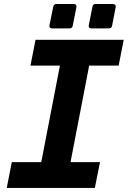

<svg xmlns="http://www.w3.org/2000/svg" viewBox="-20 -925 642 945"><path d="M236.3 -785.2H322.3C331.1 -785.2 336.4 -789.6 337.9 -798.3L356 -889.2C357.9 -898.9 353.5 -905.3 343.3 -905.3H257.8C249 -905.3 244.1 -900.4 242.2 -892.1L223.6 -801.3C221.7 -791.5 226.1 -785.2 236.3 -785.2ZM429.7 -785.2H516.1C524.9 -785.2 530.3 -789.6 531.7 -798.3L549.3 -889.2C551.3 -898.9 545.9 -905.3 536.1 -905.3H450.7C441.9 -905.3 436.5 -900.9 435.1 -892.1L417 -801.3C415 -791.5 419.4 -785.2 429.7 -785.2ZM13.2 0H446.8L472.2 -127H327.1L418.9 -602.1H564L588.9 -729H154.8L129.9 -602.1H274.9L183.1 -127H38.1Z"/></svg>

Font: Hack
Style: Bold Oblique
Weight: 700
Italic angle: -12°
Monospace: yes
Designer: Christopher Simpkins
Foundry: Christopher Simpkins
Version: Version 2.010